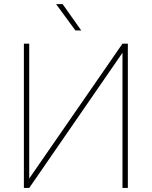

<svg xmlns="http://www.w3.org/2000/svg" viewBox="-20 -926 748 946"><path d="M583.5 -710.9H609.9V0H583.5V-666L124 0H97.7V-710.9H124V-46.4ZM380.4 -775.9H351.6L256.3 -905.8H288.6Z"/></svg>

Font: Roboto Thin
Style: Regular
Weight: 250
Designer: Google
Version: Version 2.134; 2016